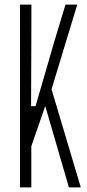

<svg xmlns="http://www.w3.org/2000/svg" viewBox="-20 -820 382 840"><path d="M67.5 0V-800H117.5L117 -614.5L116 -355.5H135.5L217.5 -638L266.5 -800H318L205.5 -429.5L333.5 0H281.5L178 -356L117 -180V0Z"/></svg>

Font: Big Shoulders Text ExtraLight
Style: Regular
Weight: 250
Version: Version 2.002